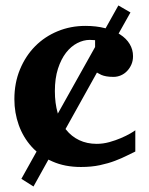

<svg xmlns="http://www.w3.org/2000/svg" viewBox="-20 -594 542 697"><path d="M101.6 83 57.6 55.2 112.8 -43.9Q103 -52.2 94.7 -61.5Q64 -95.7 48.1 -140.1Q32.2 -184.6 32.2 -233.9Q32.2 -293 52.5 -342Q72.8 -391.1 107.7 -426.3Q142.6 -461.4 189.5 -480.7Q236.3 -500 290 -500Q329.6 -500 361.3 -491.7L363.3 -491.2L409.7 -574.2L453.6 -548.8L410.6 -472.2L415.5 -469.2Q438.5 -454.6 450.7 -434.3Q462.9 -414.1 462.9 -390.1Q462.9 -373 456.8 -359.4Q450.7 -345.7 440.9 -335.7Q431.2 -325.7 418.5 -320.3Q405.8 -314.9 392.1 -314.9Q376.5 -314.9 366 -316.9Q355.5 -318.8 348.1 -322Q340.8 -325.2 335.4 -328.6Q334 -329.6 332 -330.6L217.8 -125.5L219.7 -123.5Q239.3 -98.6 267.6 -85.2Q295.9 -71.8 331.1 -71.8Q354 -71.8 377 -78.1Q399.9 -84.5 419.2 -92.8Q438.5 -101.1 452.4 -109.1Q466.3 -117.2 471.2 -121.1V-43.9Q458.5 -38.1 440.2 -28.8Q421.9 -19.5 397.7 -10.3Q373.5 -1 342.8 5.6Q312 12.2 273.9 12.2Q215.3 12.2 170.4 -7.8Q163.1 -10.7 155.8 -14.6ZM325.2 -448.2Q318.8 -448.2 315.2 -448.7Q311.5 -449.2 306.2 -449.2Q283.2 -449.2 260.5 -437.5Q237.8 -425.8 219.7 -402.6Q201.7 -379.4 190.4 -344.5Q179.2 -309.6 179.2 -263.2Q179.2 -219.2 189.5 -183.6L189.9 -181.6L325.2 -423.3Z"/></svg>

Font: Charis SIL Afr
Style: Bold
Weight: 700
Foundry: SIL International
Version: Version 5.000